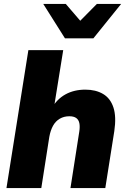

<svg xmlns="http://www.w3.org/2000/svg" viewBox="-20 -961 646 981"><path d="M13 0 125 -705H303L255 -407H244Q270 -454 314 -478.5Q358 -503 416 -503Q469 -503 506.5 -481Q544 -459 559.5 -412Q575 -365 564 -291L518 0H340L385 -288Q389 -314 385.5 -331.5Q382 -349 369.5 -358Q357 -367 334 -367Q307 -367 285.5 -354.5Q264 -342 251 -318.5Q238 -295 232 -262L191 0ZM312 -765 201 -941H316L390 -855L475 -941H599L457 -765Z"/></svg>

Font: Nunito Sans 12pt Black
Style: Italic
Weight: 900
Italic angle: -9°
Designer: Vernon Adams
Foundry: Vernon Adams
Version: Version 3.101;gftools[0.9.27]